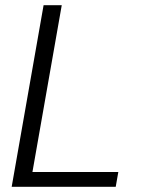

<svg xmlns="http://www.w3.org/2000/svg" viewBox="-20 -720 544 740"><path d="M25 0 148 -700H218L105 -57H436L426 0Z"/></svg>

Font: DM Sans 28pt Light
Style: Italic
Weight: 300
Italic angle: -10°
Version: Version 4.004;gftools[0.9.30]